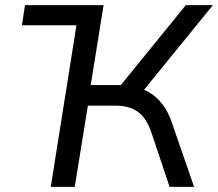

<svg xmlns="http://www.w3.org/2000/svg" viewBox="-20 -725 846 745"><path d="M65 -627 77 -705H381L369 -627ZM177 0 289 -705H382L332 -395H457L435 -378L701 -705H806L527 -362L486 -391Q525 -386 556.5 -368Q588 -350 611 -319.5Q634 -289 648 -246L733 0H638L569 -206Q550 -265 516.5 -290Q483 -315 429 -315H321L270 0Z"/></svg>

Font: Nunito Sans 12pt Medium
Style: Italic
Weight: 500
Italic angle: -9°
Designer: Vernon Adams
Foundry: Vernon Adams
Version: Version 3.101;gftools[0.9.27]